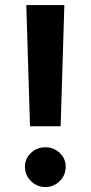

<svg xmlns="http://www.w3.org/2000/svg" viewBox="-20 -734 358 759"><path d="M219.7 -234.9 234.4 -713.9H84L98.6 -234.9ZM78.6 -74.4Q78.6 -41.5 102.5 -18.1Q126.5 5.4 159.4 5.4Q192.4 5.4 216.1 -18.1Q239.7 -41.5 239.7 -74.4Q239.7 -107.4 216.1 -129.6Q192.4 -151.9 159.4 -151.9Q126.5 -151.9 102.5 -129.6Q78.6 -107.4 78.6 -74.4Z"/></svg>

Font: Estedad-FD-VF Thin
Style: Regular
Weight: 100
Designer: Amin Abedi
Version: Version 5.0